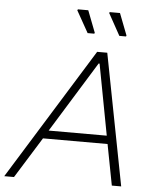

<svg xmlns="http://www.w3.org/2000/svg" viewBox="-79 -951 825 1001"><g transform="rotate(5 334.0 -450.0)"><path d="M-19 0 407 -688H460L593 0H544L503 -214H165L32 0ZM191 -257H495L425 -628H420ZM384 -781H349L285 -895L288 -900H342L386 -786ZM550 -781H515L452 -895L454 -900H508L552 -786Z"/></g></svg>

Font: Saira ExtraLight
Style: Italic
Weight: 200
Italic angle: -12°
Designer: Hector Gatti with collaboration of the Omnibus-Type team
Foundry: Omnibus-Type
Version: Version 1.100; ttfautohint (v1.8.3)